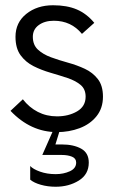

<svg xmlns="http://www.w3.org/2000/svg" viewBox="-20 -497 430 731"><path d="M197 6Q97 6 20 -75L67 -119Q91 -88 124 -71Q157 -54 197 -54Q241 -54 273.5 -73Q306 -92 306 -129Q306 -158 286.5 -174Q267 -190 237 -200Q207 -210 172.5 -220Q138 -230 108 -245Q78 -260 58.5 -286.5Q39 -313 39 -357Q39 -411 80 -444Q121 -477 182 -477Q235 -477 272.5 -461Q310 -445 339 -410L292 -368Q251 -418 185 -418Q150 -418 127.5 -401.5Q105 -385 105 -357Q105 -326 124.5 -308Q144 -290 174 -279Q204 -268 238.5 -258.5Q273 -249 303 -235Q333 -221 352.5 -196Q372 -171 372 -129Q372 -85 347.5 -54.5Q323 -24 283 -9Q243 6 197 6ZM216 53Q260 53 289 69Q318 85 318 122Q318 167 280 190.5Q242 214 192 214Q162 214 135.5 206.5Q109 199 95 187V135Q106 147 132.5 156.5Q159 166 192 166Q222 166 246 155Q270 144 270 122Q270 106 254 99.5Q238 93 216 93H141L183 -2H208L191 53Z"/></svg>

Font: Lil Grotesk
Style: Regular
Weight: 400
Designer: Bastien Sozeau
Foundry: NBR — Bastien Sozeau
Version: Version 4.002; ttfautohint (v1.8.4.7-5d5b)